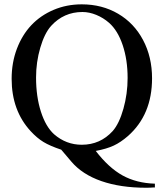

<svg xmlns="http://www.w3.org/2000/svg" viewBox="-20 -696 762 894"><path d="M701.2 159.2V176.8H694.8Q680.2 178.2 661.1 178.2Q541 178.2 451.9 147.2Q362.8 116.2 312 56.2L265.1 1Q212.4 -16.6 182.4 -34.9Q152.3 -53.2 123 -85Q34.2 -181.2 34.2 -329.1Q34.2 -404.3 58.6 -468.8Q83 -533.2 125.7 -578.6Q168.5 -624 229.2 -649.9Q290 -675.8 360.8 -675.8Q455.1 -675.8 529.8 -632.1Q604.5 -588.4 646.2 -509.5Q688 -430.7 688 -331.1Q688 -162.1 576.2 -63Q542 -33.2 509.5 -18.1Q477.1 -2.9 425.8 6.8Q486.3 85.4 551 121.1Q615.7 156.7 701.2 159.2ZM363.8 -640.1Q276.9 -640.1 217.8 -575.2Q187 -540.5 167.5 -473.6Q147.9 -406.7 147.9 -335Q147.9 -246.6 170.4 -176.3Q192.9 -106 231.9 -70.8Q288.1 -22 360.8 -22Q446.8 -22 504.9 -85.9Q535.2 -120.6 554.7 -189.9Q574.2 -259.3 574.2 -333Q574.2 -417.5 551.3 -485.8Q528.3 -554.2 487.8 -589.8Q460.9 -613.3 428.2 -626.7Q395.5 -640.1 363.8 -640.1Z"/></svg>

Font: Accordance
Style: Regular
Weight: 400
Version: Version 1.1 (build May 11, 2018) Miklal Software Solutions, 